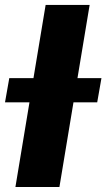

<svg xmlns="http://www.w3.org/2000/svg" viewBox="-52 -747 425 767"><path d="M-14.9 -435H81.7L130.3 -727.3H306.1L257.5 -435H353.3L336.3 -338.1H241.5L185.4 0H9.6L65.7 -338.1H-32Z"/></svg>

Font: Inter P Extra Bold
Style: Italic
Weight: 800
Italic angle: 9.39999°
Designer: Rasmus Andersson
Foundry: rsms
Version: Version 3.018;git-588b23468